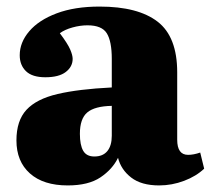

<svg xmlns="http://www.w3.org/2000/svg" viewBox="-20 -550 641 584"><path d="M186 14Q112 14 71 -22.5Q30 -59 30 -123Q30 -183 60.5 -216Q91 -249 155 -264Q219 -279 320 -284V-371Q320 -424 305 -448.5Q290 -473 246 -473Q224 -473 200.5 -466.5Q177 -460 162 -449Q186 -417 193.5 -399.5Q201 -382 201 -371Q201 -347 180 -331Q159 -315 118 -315Q78 -315 59 -333.5Q40 -352 40 -382Q40 -421 69 -455Q98 -489 152.5 -509.5Q207 -530 283 -530Q400 -530 459.5 -484Q519 -438 519 -330V-125Q519 -79 552 -79Q569 -79 589 -86L601 -37Q577 -14 540 0Q503 14 464 14Q410 14 379 -10Q348 -34 339 -70Q322 -35 285.5 -10.5Q249 14 186 14ZM267 -74Q293 -74 306.5 -90.5Q320 -107 320 -137V-228Q268 -227 245.5 -208Q223 -189 223 -143Q223 -109 233 -91.5Q243 -74 267 -74Z"/></svg>

Font: Literata 36pt ExtraBold
Style: Regular
Weight: 800
Designer: Latin by Veronika Burian and Jose Scaglione. Greek by Irene Vlachou. Cyrillic by Vera Evstafieva.
Foundry: TypeTogether
Version: Version 3.002